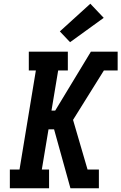

<svg xmlns="http://www.w3.org/2000/svg" viewBox="-20 -1013 653 1033"><path d="M33 0V-101H85L173 -634H135V-735H345V-634H293L257 -418H277L469 -735H578L570 -683L578 -735H613V-634H539L373 -368L451 -101H512V0H457L465 -53L457 0H359L271 -317H241L205 -101H244V0ZM357 -786 302 -844 466 -993 538 -917Z"/></svg>

Font: Iosevka Slab Extended Oblique
Style: Bold
Weight: 700
Width: 7
Italic angle: -9°
Monospace: yes
Designer: Belleve Invis
Foundry: Belleve Invis
Version: Version 11.1.1; ttfautohint (v1.8.3)